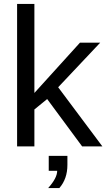

<svg xmlns="http://www.w3.org/2000/svg" viewBox="-20 -745 541 977"><path d="M501 0H398L220 -241L155 -188V0H67V-725H155V-272L387 -528H490L276 -301ZM323 48V94Q323 165 282 212H225Q271 161 271 124H228V48Z"/></svg>

Font: Libra Sans
Style: Regular
Weight: 400
Foundry: Context Ltd
Version: Version 1.002